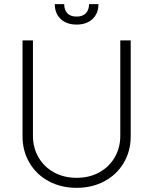

<svg xmlns="http://www.w3.org/2000/svg" viewBox="-20 -904 747 936"><path d="M617.2 -707V-239.3Q617.2 -168 583.5 -110.6Q549.8 -53.2 489.7 -20.8Q429.7 11.7 353.5 11.7Q277.3 11.7 217.3 -20.8Q157.2 -53.2 123.5 -110.6Q89.8 -168 89.8 -239.3V-707H140.6V-242.2Q140.6 -183.6 167.7 -137Q194.8 -90.3 243.2 -63.7Q291.5 -37.1 353.5 -37.1Q415.5 -37.1 463.9 -63.7Q512.2 -90.3 539.3 -137Q566.4 -183.6 566.4 -242.2V-707ZM353.5 -784.2Q304.7 -784.2 275.9 -811.5Q247.1 -838.9 247.1 -883.8H293Q293 -855.5 308.1 -839.4Q323.2 -823.2 353.5 -823.2Q383.3 -823.2 398.7 -839.6Q414.1 -856 414.1 -883.8H460Q460 -838.9 431.2 -811.5Q402.3 -784.2 353.5 -784.2Z"/></svg>

Font: Pretendard ExtraLight
Style: Regular
Weight: 200
Designer: Base glyphs from Inter by Rasmus Andersson; Hangeul glyphs from Noto Sans CJK(Source Han Sans) by Jang Soo-young and Kan
Foundry: Kil Hyung-jin
Version: Version 1.309